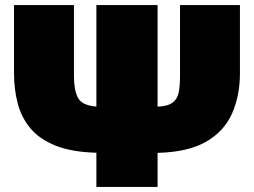

<svg xmlns="http://www.w3.org/2000/svg" viewBox="-20 -733 996 753"><path d="M358 0V-134Q263 -136.5 200.2 -161Q137.5 -185.5 101.5 -227.2Q65.5 -269 50.2 -324.8Q35 -380.5 35 -446V-713H270V-435Q270 -380.5 285.5 -350Q301 -319.5 358 -315V-713H598V-314.5Q638.5 -316.5 657.2 -330.8Q676 -345 681 -371.2Q686 -397.5 686 -435V-713H921V-446Q921 -358 890.2 -288.2Q859.5 -218.5 788.8 -177.5Q718 -136.5 598 -133.5V0Z"/></svg>

Font: Commissioner Black
Style: Regular
Weight: 900
Designer: Kostas Bartsokas
Foundry: Kostas Bartsokas
Version: Version 1.000; ttfautohint (v1.8.3)